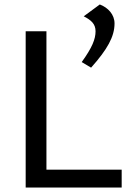

<svg xmlns="http://www.w3.org/2000/svg" viewBox="-20 -840 583 860"><path d="M95 0H525V-80H188V-700H95ZM427 -820 355 -767C388 -750 408 -733 408 -700C408 -665 393 -627 346 -562L388 -537C461 -619 493 -676 493 -735C493 -775 464 -806 427 -820Z"/></svg>

Font: Gully
Style: Regular
Weight: 400
Designer: jaikishan Patel
Foundry: MagicType
Version: Version 1.000;Glyphs 3.2 (3242)